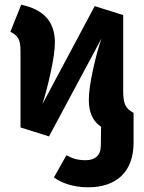

<svg xmlns="http://www.w3.org/2000/svg" viewBox="-20 -568 611 815"><path d="M503 -504 382 -542 160 -126C171 -160 183 -205 195 -260C207 -315 213 -357 213 -387C213 -479 163 -528 70 -548L24 -433C57 -417 67 -399 67 -352V-27L188 11L411 -405C399 -372 387 -328 375 -273C363 -218 357 -175 357 -144C357 -91 374 -53 409 -30L408 50C408 91 384 112 344 112C311 112 290 106 262 91L209 185C242 210 294 227 354 227C475 227 547 161 547 37V-89C514 -106 503 -127 503 -179Z"/></svg>

Font: Fira Sans
Style: Bold
Weight: 700
Designer: Carrois Corporate & Edenspiekermann AG
Foundry: Carrois Corporate GbR & Edenspiekermann AG
Version: Version 4.203